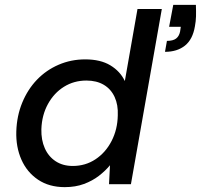

<svg xmlns="http://www.w3.org/2000/svg" viewBox="-20 -757 826 789"><path d="M246 12Q182 12 136.5 -18.5Q91 -49 68 -101Q45 -153 47 -217Q49 -281 71.5 -335.5Q94 -390 132 -429.5Q170 -469 221 -491Q272 -513 330 -513Q393 -513 433.5 -488.5Q474 -464 493 -424L545 -720H645L518 0H428L432 -78Q413 -55 386.5 -34.5Q360 -14 325 -1Q290 12 246 12ZM279 -75Q331 -75 372.5 -102.5Q414 -130 438.5 -177.5Q463 -225 464 -283Q466 -326 451 -358.5Q436 -391 406.5 -408.5Q377 -426 335 -426Q284 -426 243 -400.5Q202 -375 177 -329.5Q152 -284 150 -226Q149 -182 164 -148Q179 -114 208.5 -94.5Q238 -75 279 -75ZM658 -544 666 -589Q691 -589 703.5 -598.5Q716 -608 720 -627L723 -647H675L692 -737H785Q786 -710 785.5 -690Q785 -670 781 -649Q772 -595 740 -569.5Q708 -544 658 -544Z"/></svg>

Font: DM Sans 17pt Medium
Style: Italic
Weight: 500
Italic angle: -10°
Version: Version 4.004;gftools[0.9.30]